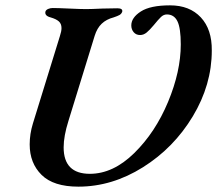

<svg xmlns="http://www.w3.org/2000/svg" viewBox="-20 -684 812 718"><path d="M91 -144Q91 -183 103 -222L204 -549Q210 -567 210 -579Q210 -595 200 -604Q190 -613 169 -619Q146 -625 150 -641Q152 -647 160 -650.5Q168 -654 177 -654Q195 -654 239 -652Q281 -650 302 -650Q321 -650 363 -652L419 -653Q440 -653 437 -640Q434 -632 427 -628Q420 -624 405 -619Q378 -612 360.5 -595.5Q343 -579 334 -550L236 -232Q218 -175 218 -133Q218 -34 316 -34Q403 -34 482 -111.5Q561 -189 608.5 -303Q656 -417 656 -518Q656 -579 643.5 -604.5Q631 -630 604 -630Q592 -630 582 -620.5Q572 -611 555 -590Q540 -572 528.5 -562.5Q517 -553 504 -553Q489 -553 480 -563.5Q471 -574 471 -589Q471 -618 506.5 -641Q542 -664 616 -664Q689 -664 731 -619Q773 -574 772 -495Q772 -367 701 -249Q630 -131 514.5 -58.5Q399 14 273 14Q180 14 135.5 -30Q91 -74 91 -144Z"/></svg>

Font: EB Garamond SemiBold
Style: Italic
Weight: 600
Italic angle: -17.2°
Designer: Georg Duffner and Octavio Pardo
Foundry: Georg Duffner
Version: Version 1.000